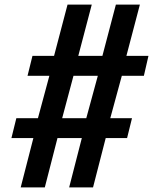

<svg xmlns="http://www.w3.org/2000/svg" viewBox="-20 -820 700 840"><path d="M70.5 0 126 -216H30L51.5 -303H146L196 -488.5H100.5L122 -575.5H216.5L275.5 -800H381.5L322.5 -575.5H428L487 -800H592L533 -575.5H629.5L609.5 -488.5H513L462.5 -303H557.5L536 -216H442.5L387 0H282.5L338 -216H231.5L176 0ZM252 -303H357.5L408 -488.5H301.5Z"/></svg>

Font: Big Shoulders Medium
Style: Regular
Weight: 500
Designer: Patric King
Foundry: XO Type Co
Version: Version 2.002